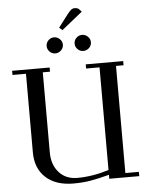

<svg xmlns="http://www.w3.org/2000/svg" viewBox="-66 -1099 886 1162"><g transform="rotate(-5 376.5 -518.5)"><path d="M22 -676.8V-702.1H250V-676.8H206.1V-189.9Q206.1 -115.7 247.6 -68.8Q289.1 -22 358.9 -22Q452.1 -22 550.8 -53.2V-676.8H469.2V-702.1H696.8V-676.8H650.9V-25.9H732.9V0H550.8V-23.9Q483.9 -6.3 437 1.7Q390.1 9.8 333 9.8Q225.6 9.8 164.8 -46.1Q104 -102.1 104 -199.2V-676.8ZM257.6 -798.6Q243.2 -813 243.2 -833Q243.2 -853 257.6 -867.4Q272 -881.8 292 -881.8Q312 -881.8 326.9 -867.4Q341.8 -853 341.8 -833Q341.8 -813 326.9 -798.6Q312 -784.2 292 -784.2Q272 -784.2 257.6 -798.6ZM328.1 -937 386.2 -1013.2Q401.9 -1033.2 410.9 -1040Q419.9 -1046.9 434.1 -1046.9Q439.5 -1046.9 445.1 -1045.2Q450.7 -1043.5 453.1 -1042L456.1 -1040L473.1 -1022L347.2 -920.9ZM461.9 -881.8Q482.4 -881.8 497.3 -867.4Q512.2 -853 512.2 -833Q512.2 -813 497.3 -798.6Q482.4 -784.2 461.9 -784.2Q441.9 -784.2 427.5 -798.6Q413.1 -813 413.1 -833Q413.1 -853 427.5 -867.4Q441.9 -881.8 461.9 -881.8Z"/></g></svg>

Font: Dehuti Alt
Style: Bold
Weight: 700
Version: Version 1.2